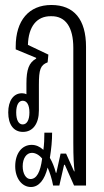

<svg xmlns="http://www.w3.org/2000/svg" viewBox="-20 -532 417 770"><path d="M104 218C136 218 159 189 171 140C180 160 188 185 193 212H218L237 129H240L277 212H325V-344C325 -454 277 -512 186 -512C96 -512 43 -450 43 -345V-334L125 -300V-297C96 -281 86 -253 86 -197V-168C86 -163 86 -158 86 -154C80 -157 74 -158 68 -158C34 -158 13 -128 13 -81C13 -32 35 -3 72 -3C112 -3 136 -36 136 -89V-192C136 -253 142 -271 171 -282L174 -313L92 -352C94 -425 127 -468 185 -467C243 -468 274 -423 274 -340V39C274 101 276 129 279 155H277L245 84H223L206 161H204C198 138 190 118 180 101C186 64 189 32 189 0H158C158 23 157 48 154 69C140 56 124 49 107 49C68 49 41 83 41 135C41 183 68 218 104 218ZM71 -33C55 -33 45 -50 45 -81C45 -111 55 -128 71 -128C88 -128 98 -111 98 -81C98 -51 88 -33 71 -33ZM71 135C71 103 86 81 108 81C122 81 137 89 149 104C142 158 127 186 102 186C84 186 71 164 71 135Z"/></svg>

Font: Noto Sans Thai Looped UI Condensed Light
Style: Regular
Weight: 300
Width: 3
Designer: Cadson Demak Team
Foundry: Cadson Demak Co., Ltd.
Version: Version 1.000